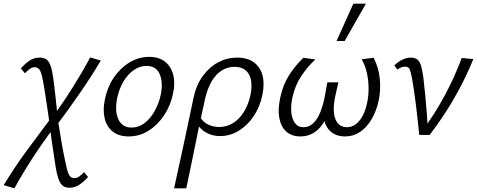

<svg xmlns="http://www.w3.org/2000/svg" viewBox="-75 -731 2584 1040"><path d="M300 286Q270 286 254 263.5Q238 241 227 177Q220 127 210.5 67.5Q201 8 195 -50Q189 -95 182.5 -137.5Q176 -180 170 -220.5Q164 -261 157 -297Q149 -340 139 -353.5Q129 -367 112 -367Q99 -367 85 -356.5Q71 -346 60 -334L38 -361Q64 -389 87 -404Q110 -419 141 -419Q161 -419 175 -410Q189 -401 198 -377.5Q207 -354 213 -311Q216 -287 219.5 -260Q223 -233 226 -204Q229 -175 232 -146.5Q235 -118 237 -91Q248 -19 259 43.5Q270 106 283 164Q292 206 301.5 220Q311 234 328 234Q342 234 356 223.5Q370 213 380 201L402 228Q377 255 353.5 270.5Q330 286 300 286ZM3 289 -55 272Q-1 182 65.5 91Q132 0 202 -93L218 -41Q156 41 101.5 125Q47 209 3 289ZM225 -43 209 -96Q267 -175 320 -259.5Q373 -344 414 -420L471 -403Q420 -317 356.5 -225Q293 -133 225 -43Z M622 8Q569 8 536 -18Q503 -44 492 -89.5Q481 -135 493 -192Q506 -258 541 -310Q576 -362 626 -392.5Q676 -423 733 -423Q785 -423 818 -397.5Q851 -372 863 -327Q875 -282 862 -223Q849 -160 814.5 -107.5Q780 -55 730.5 -23.5Q681 8 622 8ZM638 -40Q677 -40 709 -65Q741 -90 763.5 -131Q786 -172 796 -219Q809 -285 790 -329.5Q771 -374 718 -374Q683 -374 650.5 -352Q618 -330 594 -290Q570 -250 559 -197Q546 -126 567 -83Q588 -40 638 -40Z M868 289Q882 225 895 165Q908 105 921 46Q934 -13 946.5 -74Q959 -135 973 -200Q988 -271 1023.5 -319.5Q1059 -368 1107 -393.5Q1155 -419 1209 -419Q1265 -419 1300 -393.5Q1335 -368 1347 -322.5Q1359 -277 1346 -216Q1333 -152 1299 -101.5Q1265 -51 1218 -22.5Q1171 6 1117 6Q1086 6 1060.5 -4Q1035 -14 1016.5 -31Q998 -48 989 -70L1009 -98Q1024 -70 1052.5 -56.5Q1081 -43 1112 -43Q1154 -43 1188.5 -65Q1223 -87 1247 -126.5Q1271 -166 1282 -217Q1296 -289 1273 -329Q1250 -369 1195 -369Q1159 -369 1127.5 -350Q1096 -331 1073 -293Q1050 -255 1037 -200Q1025 -147 1016.5 -108Q1008 -69 1000.5 -33Q993 3 984.5 45Q976 87 964 145.5Q952 204 934 289Z M1552 8Q1505 8 1475.5 -18.5Q1446 -45 1437.5 -94.5Q1429 -144 1445 -211Q1459 -273 1490.5 -323Q1522 -373 1568 -418L1633 -409Q1590 -369 1557 -319Q1524 -269 1510 -208Q1500 -166 1502.5 -128Q1505 -90 1521.5 -66Q1538 -42 1568 -42Q1596 -42 1616 -58.5Q1636 -75 1650 -102Q1664 -129 1673 -161Q1682 -193 1687 -223L1698 -285H1758L1743 -219Q1730 -162 1733.5 -123Q1737 -84 1755 -63Q1773 -42 1804 -42Q1832 -42 1853.5 -59Q1875 -76 1890.5 -106Q1906 -136 1914 -176Q1922 -214 1921.5 -255.5Q1921 -297 1912 -337Q1903 -377 1884 -410L1949 -418Q1977 -363 1982.5 -302Q1988 -241 1976 -186Q1964 -130 1938 -85.5Q1912 -41 1875.5 -16.5Q1839 8 1795 8Q1736 8 1705 -30Q1674 -68 1677 -128L1704 -123Q1680 -56 1641.5 -24Q1603 8 1552 8ZM1748 -509 1839 -711H1907L1792 -509Z M2196 0Q2192 -38 2187.5 -80Q2183 -122 2178 -162.5Q2173 -203 2167.5 -240Q2162 -277 2157 -305Q2150 -343 2144 -356.5Q2138 -370 2119 -370Q2109 -370 2097.5 -365.5Q2086 -361 2077 -354L2061 -377Q2082 -397 2105 -408Q2128 -419 2150 -419Q2175 -419 2188 -406.5Q2201 -394 2207 -370Q2213 -346 2218 -313Q2224 -264 2228.5 -214.5Q2233 -165 2237 -115.5Q2241 -66 2242 -17L2212 -22Q2283 -118 2335.5 -216.5Q2388 -315 2426 -417L2489 -411Q2446 -305 2387 -202Q2328 -99 2252 0Z"/></svg>

Font: Ysabeau
Style: Italic
Weight: 400
Italic angle: -12°
Designer: Christian Thalmann (Catharsis Fonts)
Version: Version 2.000;gftools[0.9.27.dev2+g8671c4b]